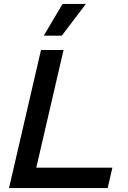

<svg xmlns="http://www.w3.org/2000/svg" viewBox="-20 -959 651 979"><path d="M203 -777 299 -939H418L295 -777ZM304 -704 165 -104H553L529 0H26L189 -704Z"/></svg>

Font: CBA Beacon Sans Bold
Style: Italic
Weight: 700
Italic angle: -13°
Designer: Wei Huang
Foundry: Wei Huang
Version: Version 1.002